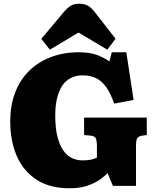

<svg xmlns="http://www.w3.org/2000/svg" viewBox="-20 -998 823 1032"><path d="M354 14Q247 14 176 -32.5Q105 -79 70 -160Q35 -241 35 -345Q35 -431 61 -499.5Q87 -568 136 -616.5Q185 -665 253 -691Q321 -717 403 -717Q461 -717 498.5 -703.5Q536 -690 568 -668L581 -717H659L698 -461L594 -441Q574 -497 550.5 -530Q527 -563 496.5 -578Q466 -593 423 -593Q388 -593 360 -578.5Q332 -564 314 -536.5Q296 -509 286.5 -469.5Q277 -430 277 -378Q277 -309 289 -262.5Q301 -216 321 -188Q341 -160 367.5 -148Q394 -136 421 -136Q439 -136 453 -137.5Q467 -139 479 -142.5Q491 -146 501 -151V-215Q501 -236 496.5 -251Q492 -266 468 -269L432 -272V-366H769V-272L744 -269Q722 -265 716.5 -253Q711 -241 711 -215V1H587L558 -68Q550 -58 525 -38.5Q500 -19 457.5 -2.5Q415 14 354 14ZM248 -731 202 -789 321 -931Q344 -958 362 -968Q380 -978 406 -978Q429 -978 449 -969Q469 -960 490 -932L601 -790L557 -731L402 -823Z"/></svg>

Font: Literata 18pt Black
Style: Regular
Weight: 900
Designer: Latin by Veronika Burian and Jose Scaglione. Greek by Irene Vlachou. Cyrillic by Vera Evstafieva.
Foundry: TypeTogether
Version: Version 3.103;gftools[0.9.29]